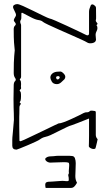

<svg xmlns="http://www.w3.org/2000/svg" viewBox="-20 -720 517 938"><path d="M61 11Q40 11 40 -8V-37Q40 -42 40.5 -49Q41 -56 43 -75.5Q45 -95 48 -134Q48 -152 47.5 -165.5Q47 -179 46.5 -195Q46 -211 46 -236.5Q46 -262 47 -303Q47 -309 48.5 -315Q50 -321 55 -325Q59 -331 55 -337Q50 -344 48.5 -350.5Q47 -357 47 -364Q47 -421 49.5 -447Q52 -473 52 -474Q52 -478 51 -485Q50 -492 48.5 -512.5Q47 -533 47 -578Q47 -589 53.5 -595Q60 -601 55 -608Q47 -617 47.5 -622Q48 -627 55 -638Q61 -646 55.5 -657Q50 -668 45.5 -678.5Q41 -689 48 -695Q56 -700 64 -700Q72 -700 94 -690Q116 -680 142.5 -667Q169 -654 191.5 -643Q214 -632 221 -630Q228 -629 252 -618.5Q276 -608 306.5 -594Q337 -580 363 -567.5Q389 -555 401 -549Q406 -546 410.5 -548Q415 -550 415 -556Q415 -559 415 -573.5Q415 -588 415 -606.5Q415 -625 415 -641Q415 -657 415 -663Q415 -672 418 -679.5Q421 -687 424 -695Q426 -698 430.5 -698.5Q435 -699 438 -696Q443 -693 446 -689.5Q449 -686 449 -681Q449 -649 449.5 -638Q450 -627 448 -621Q447 -617 450.5 -613Q454 -609 456 -605.5Q458 -602 451 -597Q456 -592 456 -583Q456 -575 451.5 -567Q447 -559 447 -550Q447 -544 448 -538Q449 -532 449 -526Q448 -513 431.5 -509.5Q415 -506 405 -513Q399 -517 377 -527Q355 -537 325.5 -550Q296 -563 266.5 -576Q237 -589 216 -599Q195 -609 190 -613Q183 -620 168 -622Q153 -624 129.5 -636.5Q106 -649 92 -656Q85 -660 84.5 -654Q84 -648 84 -631Q84 -626 80.5 -620.5Q77 -615 81 -604Q83 -601 83 -596Q83 -591 83 -586V-355Q83 -350 83 -344.5Q83 -339 78 -334Q75 -331 79 -327.5Q83 -324 83 -310Q83 -306 82.5 -301Q82 -296 83 -291Q84 -286 78.5 -282Q73 -278 80 -272Q82 -270 82.5 -259Q83 -248 82 -237Q81 -226 78 -224Q74 -220 78.5 -217.5Q83 -215 81 -211Q75 -203 75 -198Q75 -173 74.5 -163.5Q74 -154 74 -149.5Q74 -145 74 -136Q74 -127 74 -103.5Q74 -80 75 -33Q77 -28 84.5 -31.5Q92 -35 98 -37Q115 -45 142.5 -58Q170 -71 198 -84.5Q226 -98 245.5 -107.5Q265 -117 266 -117Q275 -117 292.5 -123.5Q310 -130 329.5 -139Q349 -148 365.5 -156Q382 -164 389 -168Q397 -172 405 -171.5Q413 -171 420 -178Q423 -180 429.5 -179.5Q436 -179 441 -178Q448 -178 448 -171Q448 -145 448 -133.5Q448 -122 448 -116Q448 -110 448 -98.5Q448 -87 448 -61Q448 -49 457 -40Q456 -35 453 -21.5Q450 -8 449 -5Q448 0 446.5 4Q445 8 437 8Q430 8 422 3.5Q414 -1 414 -6Q414 -12 414.5 -21.5Q415 -31 415 -58Q415 -85 415 -141Q377 -126 358 -118.5Q339 -111 331 -108.5Q323 -106 319 -104.5Q315 -103 307.5 -99.5Q300 -96 282 -87Q264 -78 227 -60Q214 -54 200.5 -51Q187 -48 175 -39Q170 -35 152.5 -27Q135 -19 114 -10Q93 -1 77.5 5Q62 11 61 11ZM258 -309Q240 -309 233 -321.5Q226 -334 226 -341Q226 -353 236.5 -361.5Q247 -370 266 -370Q276 -372 282.5 -368Q289 -364 295 -356Q303 -345 295 -333Q288 -326 278.5 -317.5Q269 -309 258 -309ZM261 -332Q268 -332 271 -339Q273 -341 271 -345Q267 -349 264 -348Q254 -348 254 -341Q254 -340 255.5 -336Q257 -332 261 -332ZM203 198Q202 194 201.5 190.5Q201 187 201 184Q201 173 207 170.5Q213 168 217 168Q219 168 235.5 167Q252 166 270 164.5Q288 163 293 164Q295 164 298.5 164.5Q302 165 305 165Q312 165 314 164Q316 163 316 157Q316 146 314 140Q312 134 315 130Q317 128 316.5 123.5Q316 119 316 116Q316 110 317 103.5Q318 97 318 90Q318 88 318 84Q318 80 317 78Q317 74 307 73Q297 72 285.5 72.5Q274 73 269 73Q252 73 237 74Q222 75 221 74Q214 73 207.5 68Q201 63 201 57Q201 52 210 47.5Q219 43 242 43Q256 41 269.5 41Q283 41 295 41Q308 41 317 41Q326 41 330 42Q342 42 346 53Q350 64 350 77Q350 93 349 112.5Q348 132 348 140Q348 159 356 172Q357 173 348 185.5Q339 198 328 198Z"/></svg>

Font: Sankofa Display
Style: Regular
Weight: 400
Designer: Batsirai Madzonga
Foundry: Batsirai Madzonga
Version: Version 1.000; ttfautohint (v1.8.4.7-5d5b)